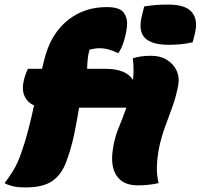

<svg xmlns="http://www.w3.org/2000/svg" viewBox="-46 -801 878 840"><path d="M585 -773Q612 -777 635 -779Q658 -781 689 -781Q767 -781 794 -747Q821 -713 807 -656L797 -616Q770 -610 745.5 -607.5Q721 -605 693 -605Q617 -605 587.5 -635.5Q558 -666 575 -733ZM245 -96Q223 -36 182 -8.5Q141 19 67 19Q31 19 9 13.5Q-13 8 -26 0Q-7 -24 11.5 -54Q30 -84 46 -129Q66 -186 79 -237.5Q92 -289 103 -340Q73 -353 60.5 -382.5Q48 -412 60 -457Q65 -474 68.5 -483Q72 -492 76 -500H138Q145 -531 153 -559Q182 -659 253 -714.5Q324 -770 421 -770Q453 -770 472 -762.5Q491 -755 498 -741Q509 -725 510 -703.5Q511 -682 503 -647Q498 -625 491 -606Q484 -587 473 -570H467Q450 -579 429.5 -584.5Q409 -590 389 -590Q376 -590 366 -588Q356 -586 346 -584Q340 -565 338 -545Q336 -525 335 -500H414Q506 -500 536 -451Q541 -499 535 -546Q551 -551 570 -554Q589 -557 615 -557Q656 -557 684.5 -539Q713 -521 726.5 -492.5Q740 -464 734 -430Q725 -380 708.5 -334.5Q692 -289 676 -245.5Q660 -202 650 -155Q642 -114 640.5 -75Q639 -36 648 0Q605 10 557 10Q492 10 464 -32.5Q436 -75 448 -149Q455 -198 473 -241.5Q491 -285 507 -330H300Q290 -268 278 -211Q266 -154 245 -96Z"/></svg>

Font: Recursive Sn Csl St Blk
Style: Italic
Weight: 900
Italic angle: -15°
Version: Version 1.079;hotconv 1.0.112;makeotfexe 2.5.65598; ttfautoh